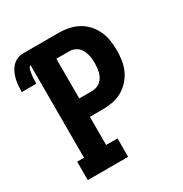

<svg xmlns="http://www.w3.org/2000/svg" viewBox="-174 -864 944 993"><g transform="rotate(-30 298.5 -367.5)"><path d="M65 0V-110H106V-662Q100 -662 96.5 -655.5Q93 -649 91.5 -642.5Q90 -636 89 -629.5Q88 -623 87 -617Q86 -611 85.5 -604.5Q85 -598 84.5 -591.5Q84 -585 84 -578.5Q84 -572 84 -565H-3Q-3 -584 -1.5 -603Q0 -622 4.5 -640.5Q9 -659 17 -676Q25 -693 38 -707Q51 -721 69 -728Q87 -735 106 -735H315Q345 -735 374.5 -729Q404 -723 430 -709Q456 -695 476.5 -672.5Q497 -650 509.5 -623Q522 -596 526.5 -566Q531 -536 531 -506Q531 -477 526.5 -447Q522 -417 509.5 -390Q497 -363 476.5 -340.5Q456 -318 430 -303.5Q404 -289 374.5 -283.5Q345 -278 315 -278H238V-110H306V0ZM315 -388Q329 -388 342 -392.5Q355 -397 365.5 -406Q376 -415 382.5 -427Q389 -439 392.5 -452Q396 -465 397.5 -479Q399 -493 399 -506Q399 -520 397.5 -533.5Q396 -547 392.5 -560Q389 -573 382.5 -585.5Q376 -598 365.5 -607Q355 -616 342 -620.5Q329 -625 315 -625H238V-388Z"/></g></svg>

Font: Iosevka Slab XBdEx
Style: Regular
Weight: 800
Width: 7
Monospace: yes
Designer: Belleve Invis
Foundry: Belleve Invis
Version: Version 11.1.0; ttfautohint (v1.8.3)